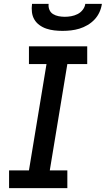

<svg xmlns="http://www.w3.org/2000/svg" viewBox="-20 -975 548 995"><path d="M27 0V-92H130L221 -643H130V-735H432V-643H329L238 -92H329V0ZM304 -815Q282 -815 261 -817.5Q240 -820 220.5 -826.5Q201 -833 184.5 -845Q168 -857 158 -874Q148 -891 145.5 -912Q143 -933 146 -955H232Q230 -939 236 -924.5Q242 -910 255 -902Q268 -894 284 -891Q300 -888 316 -888Q332 -888 349 -891Q366 -894 382 -902Q398 -910 409 -924.5Q420 -939 422 -955H508Q505 -933 495.5 -912Q486 -891 470 -874Q454 -857 433.5 -845Q413 -833 391.5 -826.5Q370 -820 348 -817.5Q326 -815 304 -815Z"/></svg>

Font: Iosevka Etoile Semibold
Style: Italic
Weight: 600
Italic angle: -9°
Designer: Belleve Invis
Foundry: Belleve Invis
Version: Version 22.1.2; ttfautohint (v1.8.4)